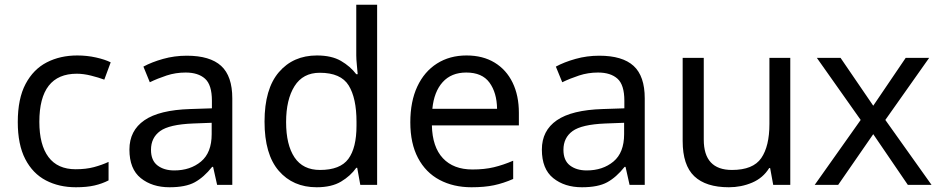

<svg xmlns="http://www.w3.org/2000/svg" viewBox="-20 -780 3968 810"><path d="M300 10Q229 10 173.5 -19Q118 -48 86.5 -109Q55 -170 55 -265Q55 -364 88 -426Q121 -488 177.5 -517Q234 -546 306 -546Q347 -546 385 -537.5Q423 -529 447 -517L420 -444Q396 -453 364 -461Q332 -469 304 -469Q146 -469 146 -266Q146 -169 184.5 -117.5Q223 -66 299 -66Q343 -66 376.5 -75Q410 -84 438 -97V-19Q411 -5 378.5 2.5Q346 10 300 10Z M768 -545Q866 -545 913 -502Q960 -459 960 -365V0H896L879 -76H875Q840 -32 801.5 -11Q763 10 695 10Q622 10 574 -28.5Q526 -67 526 -149Q526 -229 589 -272.5Q652 -316 783 -320L874 -323V-355Q874 -422 845 -448Q816 -474 763 -474Q721 -474 683 -461.5Q645 -449 612 -433L585 -499Q620 -518 668 -531.5Q716 -545 768 -545ZM794 -259Q694 -255 655.5 -227Q617 -199 617 -148Q617 -103 644.5 -82Q672 -61 715 -61Q783 -61 828 -98.5Q873 -136 873 -214V-262Z M1316 10Q1216 10 1156 -59.5Q1096 -129 1096 -267Q1096 -405 1156.5 -475.5Q1217 -546 1317 -546Q1379 -546 1418.5 -523Q1458 -500 1483 -467H1489Q1488 -480 1485.5 -505.5Q1483 -531 1483 -546V-760H1571V0H1500L1487 -72H1483Q1459 -38 1419 -14Q1379 10 1316 10ZM1330 -63Q1415 -63 1449.5 -109.5Q1484 -156 1484 -250V-266Q1484 -366 1451 -419.5Q1418 -473 1329 -473Q1258 -473 1222.5 -416.5Q1187 -360 1187 -265Q1187 -169 1222.5 -116Q1258 -63 1330 -63Z M1948 -546Q2017 -546 2066.5 -516Q2116 -486 2142.5 -431.5Q2169 -377 2169 -304V-251H1802Q1804 -160 1848.5 -112.5Q1893 -65 1973 -65Q2024 -65 2063.5 -74.5Q2103 -84 2145 -102V-25Q2104 -7 2064 1.5Q2024 10 1969 10Q1893 10 1834.5 -21Q1776 -52 1743.5 -113.5Q1711 -175 1711 -264Q1711 -352 1740.5 -415Q1770 -478 1823.5 -512Q1877 -546 1948 -546ZM1947 -474Q1884 -474 1847.5 -433.5Q1811 -393 1804 -321H2077Q2076 -389 2045 -431.5Q2014 -474 1947 -474Z M2508 -545Q2606 -545 2653 -502Q2700 -459 2700 -365V0H2636L2619 -76H2615Q2580 -32 2541.5 -11Q2503 10 2435 10Q2362 10 2314 -28.5Q2266 -67 2266 -149Q2266 -229 2329 -272.5Q2392 -316 2523 -320L2614 -323V-355Q2614 -422 2585 -448Q2556 -474 2503 -474Q2461 -474 2423 -461.5Q2385 -449 2352 -433L2325 -499Q2360 -518 2408 -531.5Q2456 -545 2508 -545ZM2534 -259Q2434 -255 2395.5 -227Q2357 -199 2357 -148Q2357 -103 2384.5 -82Q2412 -61 2455 -61Q2523 -61 2568 -98.5Q2613 -136 2613 -214V-262Z M3314 -536V0H3242L3229 -71H3225Q3199 -29 3153 -9.5Q3107 10 3055 10Q2958 10 2909 -36.5Q2860 -83 2860 -185V-536H2949V-191Q2949 -63 3068 -63Q3157 -63 3191.5 -113Q3226 -163 3226 -257V-536Z M3611 -274 3426 -536H3526L3664 -334L3801 -536H3900L3715 -274L3910 0H3810L3664 -214L3516 0H3417Z"/></svg>

Font: Noto Sans Ethiopic
Style: Regular
Weight: 400
Designer: Monotype Design Team
Foundry: Monotype Imaging Inc.
Version: Version 2.102; ttfautohint (v1.8.4.7-5d5b)